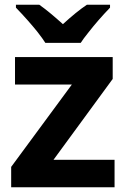

<svg xmlns="http://www.w3.org/2000/svg" viewBox="-20 -786 528 806"><path d="M460.9 0H26.9V-85.4L281.7 -431.2H43V-546.4H453.1V-454.6L204.6 -115.2H460.9ZM136.7 -652.8Q97.7 -701.2 46.9 -753.9V-766.1H145Q185.1 -737.8 244.1 -684.6Q300.3 -736.3 344.7 -766.1H441.9V-753.9Q391.6 -701.7 350.1 -648.4Q329.6 -623 318.8 -606H170.4Q160.2 -622.6 136.7 -652.8Z"/></svg>

Font: Viking Open Sans
Style: Bold
Weight: 700
Foundry: Ascender Corporation
Version: Version 2.001